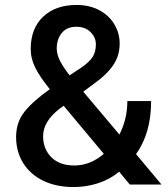

<svg xmlns="http://www.w3.org/2000/svg" viewBox="-20 -745 677 775"><path d="M277 10Q207 10 154.5 -15.5Q102 -41 73.5 -87Q45 -133 45 -192Q45 -251 78.5 -293.5Q112 -336 181 -385Q142 -433 123 -470.5Q104 -508 104 -547Q104 -630 154 -677.5Q204 -725 289 -725Q341 -725 380.5 -704Q420 -683 441.5 -647Q463 -611 463 -569Q463 -521 438 -483.5Q413 -446 366 -412L316 -375L462 -202Q494 -264 494 -337H590Q590 -207 529 -123L632 0H504L461 -52Q424 -21 376 -5.5Q328 10 277 10ZM367 -566Q367 -594 345.5 -615.5Q324 -637 288 -637Q250 -637 229.5 -612Q209 -587 209 -549Q209 -526 222 -500Q235 -474 261 -441L308 -472Q340 -494 353.5 -514.5Q367 -535 367 -566ZM280 -77Q344 -77 399 -124L237 -318L219 -305Q154 -254 154 -195Q154 -144 187 -110.5Q220 -77 280 -77Z"/></svg>

Font: Freesentation 6 SemiBold
Style: Regular
Weight: 600
Designer: glyphs from Roboto by Christian Robertson / Hangul glyphs from Noto Sans CJK(Source Han Sans) by Jang Soo-young and Kang
Foundry: PT&
Version: Version 2.001